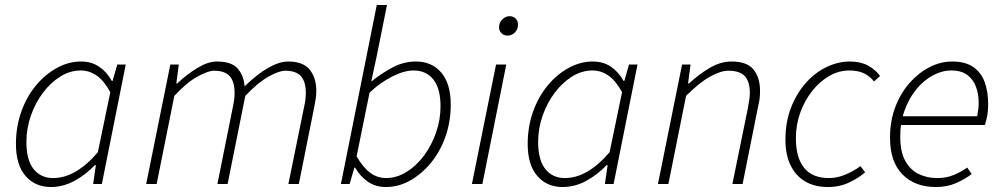

<svg xmlns="http://www.w3.org/2000/svg" viewBox="-20 -739 4023 771"><path d="M184 12Q121 12 82.5 -32.5Q44 -77 44 -161Q44 -230 65.5 -290.5Q87 -351 124.5 -396Q162 -441 209 -466.5Q256 -492 305 -492Q348 -492 379 -470.5Q410 -449 429 -414H432L451 -480H485L389 0H354L365 -76H361Q325 -38 279.5 -13Q234 12 184 12ZM193 -24Q240 -24 285.5 -51Q331 -78 373 -128L423 -369Q397 -416 367.5 -436Q338 -456 304 -456Q261 -456 222 -431.5Q183 -407 152.5 -366.5Q122 -326 104 -274.5Q86 -223 86 -169Q86 -96 115 -60Q144 -24 193 -24Z M567 0 664 -480H698L688 -404H692Q732 -442 774 -467Q816 -492 851 -492Q911 -492 935.5 -462.5Q960 -433 962 -392Q1012 -441 1057 -466.5Q1102 -492 1137 -492Q1197 -492 1223.5 -459.5Q1250 -427 1250 -375Q1250 -357 1248 -344Q1246 -331 1242 -310L1180 0H1138L1200 -304Q1205 -327 1206.5 -339.5Q1208 -352 1208 -366Q1208 -411 1188.5 -433Q1169 -455 1125 -455Q1101 -455 1058.5 -431.5Q1016 -408 965 -354L894 0H853L914 -304Q919 -327 920.5 -339.5Q922 -352 922 -366Q922 -411 902.5 -433Q883 -455 839 -455Q816 -455 773 -431.5Q730 -408 680 -354L609 0Z M1530 12Q1488 12 1457 -9.5Q1426 -31 1406 -66H1403L1384 0H1349L1493 -719H1534L1492 -510L1471 -413H1473Q1511 -444 1556 -468Q1601 -492 1650 -492Q1714 -492 1752 -447.5Q1790 -403 1790 -319Q1790 -250 1768.5 -189.5Q1747 -129 1709.5 -84Q1672 -39 1626 -13.5Q1580 12 1530 12ZM1530 -24Q1573 -24 1612.5 -48.5Q1652 -73 1682.5 -114Q1713 -155 1731 -206.5Q1749 -258 1749 -312Q1749 -384 1720 -420Q1691 -456 1641 -456Q1602 -456 1553.5 -431Q1505 -406 1464 -367L1412 -111Q1439 -65 1467.5 -44.5Q1496 -24 1530 -24Z M1875 0 1972 -480H2013L1917 0ZM2018 -596Q2004 -596 1994 -605.5Q1984 -615 1984 -629Q1984 -649 1997.5 -661.5Q2011 -674 2026 -674Q2040 -674 2050 -665Q2060 -656 2060 -640Q2060 -621 2047.5 -608.5Q2035 -596 2018 -596Z M2239 12Q2176 12 2137.5 -32.5Q2099 -77 2099 -161Q2099 -230 2120.5 -290.5Q2142 -351 2179.5 -396Q2217 -441 2264 -466.5Q2311 -492 2360 -492Q2403 -492 2434 -470.5Q2465 -449 2484 -414H2487L2506 -480H2540L2444 0H2409L2420 -76H2416Q2380 -38 2334.5 -13Q2289 12 2239 12ZM2248 -24Q2295 -24 2340.5 -51Q2386 -78 2428 -128L2478 -369Q2452 -416 2422.5 -436Q2393 -456 2359 -456Q2316 -456 2277 -431.5Q2238 -407 2207.5 -366.5Q2177 -326 2159 -274.5Q2141 -223 2141 -169Q2141 -96 2170 -60Q2199 -24 2248 -24Z M2622 0 2719 -480H2753L2743 -404H2747Q2788 -442 2831 -467Q2874 -492 2918 -492Q2980 -492 3006 -459.5Q3032 -427 3032 -375Q3032 -357 3030.5 -344Q3029 -331 3024 -310L2962 0H2921L2983 -304Q2987 -327 2989 -339.5Q2991 -352 2991 -366Q2991 -411 2971 -433Q2951 -455 2905 -455Q2874 -455 2831.5 -431.5Q2789 -408 2735 -354L2664 0Z M3304 12Q3252 12 3214 -10Q3176 -32 3155 -74.5Q3134 -117 3134 -178Q3134 -248 3156 -305.5Q3178 -363 3215 -405Q3252 -447 3298.5 -469.5Q3345 -492 3393 -492Q3435 -492 3465 -476Q3495 -460 3514 -434L3490 -412Q3471 -435 3447.5 -445.5Q3424 -456 3390 -456Q3349 -456 3311 -434.5Q3273 -413 3242.5 -375Q3212 -337 3194 -288Q3176 -239 3176 -184Q3176 -106 3209 -65Q3242 -24 3309 -24Q3343 -24 3377.5 -39Q3412 -54 3435 -72L3454 -47Q3429 -25 3390.5 -6.5Q3352 12 3304 12Z M3738 12Q3654 12 3604 -38.5Q3554 -89 3554 -186Q3554 -254 3575.5 -310Q3597 -366 3633 -406.5Q3669 -447 3713 -469.5Q3757 -492 3804 -492Q3856 -492 3888 -470Q3920 -448 3934 -409.5Q3948 -371 3948 -322Q3948 -305 3946.5 -289.5Q3945 -274 3941.5 -261Q3938 -248 3935 -237H3587L3594 -272H3904Q3907 -287 3908.5 -300Q3910 -313 3910 -328Q3910 -360 3899.5 -389.5Q3889 -419 3865 -437.5Q3841 -456 3800 -456Q3763 -456 3726.5 -436.5Q3690 -417 3660.5 -381.5Q3631 -346 3613 -297Q3595 -248 3595 -191Q3595 -129 3615.5 -92.5Q3636 -56 3669.5 -40Q3703 -24 3743 -24Q3780 -24 3809 -36Q3838 -48 3864 -66L3882 -40Q3854 -19 3818.5 -3.5Q3783 12 3738 12Z"/></svg>

Font: Source Sans 3 ExtraLight Light
Style: Italic
Weight: 300
Italic angle: -11°
Version: Version 3.052;hotconv 1.1.0;makeotfexe 2.6.0